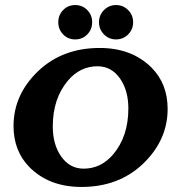

<svg xmlns="http://www.w3.org/2000/svg" viewBox="-20 -739 726 769"><path d="M396.5 -698.7Q416.5 -718.8 444.8 -718.8Q473.1 -718.8 493.2 -698.7Q513.2 -678.7 513.2 -649.9Q513.2 -621.1 493.2 -601.1Q473.1 -581.1 444.8 -581.1Q416.5 -581.1 396.5 -601.1Q376.5 -621.1 376.5 -649.9Q376.5 -678.7 396.5 -698.7ZM232.9 -698.7Q252.4 -718.8 281.2 -718.8Q310.1 -718.8 329.6 -698.7Q349.1 -678.7 349.1 -649.9Q349.1 -621.1 329.6 -601.1Q310.1 -581.1 281.2 -581.1Q252.4 -581.1 232.9 -601.1Q213.4 -621.1 213.4 -649.9Q213.4 -678.7 232.9 -698.7ZM314.9 -63.5Q384.8 -63.5 433.6 -121.1Q494.1 -192.9 494.1 -304.7Q494.1 -376.5 460.9 -424.3Q426.3 -473.6 370.6 -473.6Q300.8 -473.6 252 -416Q191.4 -344.2 191.4 -232.4Q191.4 -160.6 224.6 -112.8Q259.3 -63.5 314.9 -63.5ZM306.2 9.8Q177.2 9.8 98.1 -69.3Q34.2 -134.3 34.2 -234.4Q34.2 -360.4 133.8 -455.1Q231 -546.9 379.4 -546.9Q508.3 -546.9 587.4 -467.8Q651.4 -402.8 651.4 -302.7Q651.4 -176.8 551.8 -82Q454.6 9.8 306.2 9.8Z"/></svg>

Font: Berenika
Style: Bold
Weight: 700
Designer: Wojciech Kalinowski "wmk69" (wmk69@o2.pl)
Foundry: Wojciech Kalinowski "wmk69" (wmk69@o2.pl)
Version: Version 3.1.0; 2021-05-14